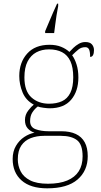

<svg xmlns="http://www.w3.org/2000/svg" viewBox="-20 -786 550 1046"><path d="M237 240Q146 240 97.5 197Q49 154 49 80Q49 39 67 8.5Q85 -22 112.5 -40Q140 -58 168 -63Q146 -70 131 -86.5Q116 -103 116 -132Q116 -161 134 -184Q152 -207 164 -216Q121 -239 103 -282.5Q85 -326 85 -372Q85 -446 128 -494Q171 -542 250 -542Q286 -542 313 -531Q340 -520 358 -503Q367 -513 380 -525.5Q393 -538 409.5 -547.5Q426 -557 445 -557Q470 -557 481 -544Q492 -531 492 -513Q492 -496 487 -486Q482 -476 471 -476Q471 -505 465 -517Q459 -529 445 -529Q423 -529 407.5 -516.5Q392 -504 373 -485Q387 -466 397 -435Q407 -404 407 -364Q407 -289 367.5 -242.5Q328 -196 250 -196Q238 -196 216 -199Q194 -202 186 -206Q169 -193 156.5 -174Q144 -155 144 -126Q144 -93 174 -82Q204 -71 244 -71H313Q361 -71 393 -56Q425 -41 441.5 -11Q458 19 458 65Q458 144 402.5 192Q347 240 237 240ZM241 215Q304 215 346 197.5Q388 180 409 147Q430 114 430 66Q430 1 399.5 -22.5Q369 -46 311 -46H220Q180 -46 147.5 -33.5Q115 -21 96 7Q77 35 77 82Q77 117 92.5 147.5Q108 178 144 196.5Q180 215 241 215ZM247 -221Q288 -221 317.5 -234.5Q347 -248 363 -280Q379 -312 379 -365Q379 -419 363.5 -452.5Q348 -486 318.5 -501.5Q289 -517 247 -517Q208 -517 178 -501Q148 -485 130.5 -451.5Q113 -418 113 -364Q113 -290 151 -255.5Q189 -221 247 -221ZM226 -616Q235 -637 246.5 -664.5Q258 -692 270 -719.5Q282 -747 291 -766H297V-753Q292 -728 288 -702.5Q284 -677 281 -652.5Q278 -628 275 -606H226Z"/></svg>

Font: Noto Serif Lao Thin
Style: Regular
Weight: 250
Designer: Monotype Design Team
Foundry: Monotype Imaging Inc.
Version: Version 2.003